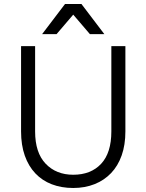

<svg xmlns="http://www.w3.org/2000/svg" viewBox="-20 -930 730 957"><path d="M345 7Q286 7 238 -11.5Q190 -30 156 -66Q122 -102 103.5 -154.5Q85 -207 85 -275V-700H155V-275Q155 -169 207.5 -114Q260 -59 345 -59Q433 -59 484 -113.5Q535 -168 535 -275V-700H605V-275Q605 -208 586.5 -155.5Q568 -103 533.5 -67Q499 -31 451 -12Q403 7 345 7ZM345 -857 262 -760H190L304 -910H386L500 -760H428Z"/></svg>

Font: Retni Sans
Style: Regular
Weight: 400
Designer: Vitaly Kuzmin
Foundry: ParaType Ltd.
Version: Version 1.00;March 2, 2019;FontCreator 11.5.0.2425 64-bit; t